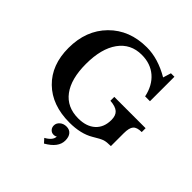

<svg xmlns="http://www.w3.org/2000/svg" viewBox="-264 -967 1404 1404"><g transform="rotate(45 438.0 -265.0)"><path d="M438 10Q258 10 152.5 -93Q47 -196 47 -371Q47 -553 159 -666.5Q271 -780 450 -780Q566 -780 689 -708L708 -770H744V-517H694Q674 -611 613.5 -663Q553 -715 462 -715Q348 -715 284 -626Q220 -537 220 -379Q220 -224 282.5 -140.5Q345 -57 462 -57Q546 -57 594 -100.5Q642 -144 642 -221Q642 -267 617.5 -289Q593 -311 537 -315V-355H861V-315Q812 -315 793 -293.5Q774 -272 774 -216V-83Q730 -83 707 -75.5Q684 -68 630 -35Q554 10 438 10ZM415 250 387 219Q445 187 445 147Q435 155 418 155Q399 155 385.5 141Q372 127 372 105Q372 81 392.5 63Q413 45 444 45Q475 45 492.5 65.5Q510 86 510 124Q510 196 415 250Z"/></g></svg>

Font: Libre Baskerville
Style: Bold
Weight: 700
Designer: Pablo Impallari, Rodrigo Fuenzalida
Foundry: Pablo Impallari, Rodrigo Fuenzalida
Version: Version 1.000